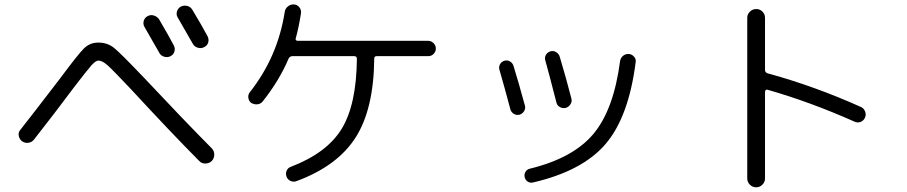

<svg xmlns="http://www.w3.org/2000/svg" viewBox="-20 -797 4040 855"><path d="M688.5 -710.9Q739.3 -624 753.9 -594.7Q760.7 -582 756.8 -567.9Q752.9 -553.7 739.3 -546.9Q726.6 -540 711.4 -544.4Q696.3 -548.8 689.5 -561.5Q665 -605.5 623 -677.7Q616.2 -690.4 620.1 -704.1Q624 -717.8 637.2 -725.1Q650.4 -732.4 665 -728Q679.7 -723.6 688.5 -710.9ZM785.2 -767.6Q798.8 -774.4 814 -770.5Q829.1 -766.6 836.9 -752.9Q873 -693.4 904.3 -635.7Q911.1 -622.1 907.2 -607.9Q903.3 -593.8 888.7 -586.9Q876 -580.1 860.8 -584.5Q845.7 -588.9 838.9 -601.6Q808.6 -655.3 771.5 -718.8Q763.7 -731.4 768.1 -746.1Q772.5 -760.7 785.2 -767.6ZM78.1 -168Q66.4 -176.8 63.5 -192.4Q60.5 -208 71.3 -219.7Q122.1 -284.2 248 -448.2Q329.1 -557.6 355 -582.5Q380.9 -607.4 418 -607.4Q459 -607.4 488.8 -583Q518.6 -558.6 619.1 -453.1Q799.8 -260.7 923.8 -135.7Q934.6 -124 934.1 -107.4Q933.6 -90.8 922.9 -80.1Q912.1 -69.3 895 -68.8Q877.9 -68.4 867.2 -80.1Q739.3 -209 564.5 -398.4Q483.4 -484.4 459.5 -505.9Q435.5 -527.3 418 -527.3Q406.2 -527.3 386.7 -505.4Q367.2 -483.4 309.6 -408.2Q220.7 -289.1 130.9 -174.8Q121.1 -163.1 106 -161.1Q90.8 -159.2 78.1 -168Z M1886.7 -615.2Q1900.4 -615.2 1910.6 -605Q1920.9 -594.7 1920.9 -581.1Q1920.9 -567.4 1911.1 -557.1Q1901.4 -546.9 1886.7 -546.9H1657.2Q1646.5 -546.9 1646.5 -536.1Q1644.5 -311.5 1563.5 -184.6Q1482.4 -57.6 1299.8 9.8Q1287.1 14.6 1273.9 8.8Q1260.7 2.9 1255.9 -10.7Q1251 -23.4 1256.3 -36.6Q1261.7 -49.8 1276.4 -54.7Q1436.5 -116.2 1502 -224.1Q1567.4 -332 1569.3 -535.2Q1569.3 -546.9 1557.6 -546.9H1282.2Q1271.5 -546.9 1265.6 -537.1Q1224.6 -439.5 1149.4 -344.7Q1140.6 -334 1126 -332.5Q1111.3 -331.1 1098.6 -338.9Q1087.9 -346.7 1085.9 -361.3Q1084 -376 1092.8 -386.7Q1216.8 -543.9 1248 -744.1Q1250 -758.8 1262.2 -768.6Q1274.4 -778.3 1289.1 -777.3Q1303.7 -776.4 1313 -764.6Q1322.3 -752.9 1320.3 -738.3Q1310.5 -674.8 1296.9 -626Q1294.9 -622.1 1297.9 -618.7Q1300.8 -615.2 1304.7 -615.2Z M2780.3 -556.6Q2793.9 -555.7 2803.7 -544.4Q2813.5 -533.2 2810.5 -518.6Q2779.3 -275.4 2676.3 -155.3Q2573.2 -35.2 2353.5 15.6Q2340.8 18.6 2330.1 11.7Q2319.3 4.9 2316.4 -8.3Q2313.5 -21.5 2320.3 -32.2Q2327.1 -43 2339.8 -45.9Q2532.2 -92.8 2622.6 -200.7Q2712.9 -308.6 2741.2 -524.4Q2743.2 -539.1 2754.4 -548.3Q2765.6 -557.6 2780.3 -556.6ZM2252.9 -309.6Q2229.5 -398.4 2204.1 -486.3Q2200.2 -499 2206.5 -510.7Q2212.9 -522.5 2226.1 -526.4Q2239.3 -530.3 2251 -523.4Q2262.7 -516.6 2266.6 -503.9Q2291 -424.8 2317.4 -327.1Q2321.3 -314.5 2314 -302.2Q2306.6 -290 2293 -286.1Q2279.3 -283.2 2268.1 -290Q2256.8 -296.9 2252.9 -309.6ZM2499 -316.4Q2485.4 -313.5 2473.1 -320.3Q2460.9 -327.1 2458 -339.8Q2421.9 -480.5 2408.2 -528.3Q2404.3 -541 2411.1 -552.7Q2418 -564.5 2431.2 -568.4Q2444.3 -572.3 2456.5 -564.9Q2468.8 -557.6 2472.7 -543.9Q2502 -446.3 2524.4 -358.4Q2528.3 -345.7 2520.5 -333Q2512.7 -320.3 2499 -316.4Z M3347.7 37.1Q3331.1 37.1 3319.3 25.4Q3307.6 13.7 3307.6 -2V-717.8Q3307.6 -733.4 3319.3 -745.1Q3331.1 -756.8 3347.7 -756.8Q3363.3 -756.8 3375 -745.6Q3386.7 -734.4 3386.7 -717.8V-485.4Q3386.7 -474.6 3397.5 -470.7Q3605.5 -414.1 3814.5 -320.3Q3827.1 -314.5 3832.5 -300.3Q3837.9 -286.1 3832 -273.4Q3826.2 -259.8 3813 -254.4Q3799.8 -249 3786.1 -254.9Q3588.9 -342.8 3397.5 -397.5Q3387.7 -399.4 3386.7 -387.7V-2Q3386.7 13.7 3375 25.4Q3363.3 37.1 3347.7 37.1Z"/></svg>

Font: Rounded-X Mgen+ 2m regular
Style: Regular
Weight: 400
Designer: [Source Han Sans]
Ryoko NISHIZUKA  (kana & ideographs); Paul D. Hunt (Latin, Greek & Cyrillic); Wenlong ZHANG  (bopomofo
Version: Version 1.059.20150602